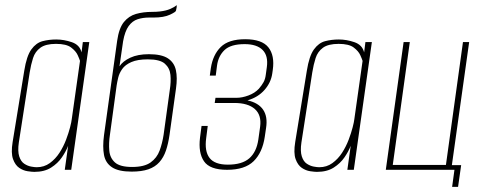

<svg xmlns="http://www.w3.org/2000/svg" viewBox="-20 -658 1883 744"><path d="M113 8Q104 8 87 5.5Q70 3 54.5 -7.5Q39 -18 30.5 -41.5Q22 -65 29 -108L74 -384Q83 -441 101.5 -466.5Q120 -492 145 -498.5Q170 -505 198 -505Q228 -505 258.5 -494.5Q289 -484 296 -455L301 -495H326L256 0H231L244 -93Q236 -72 220 -48.5Q204 -25 178 -8.5Q152 8 113 8ZM122 -10Q151 -10 173 -26Q195 -42 210.5 -66Q226 -90 236 -116.5Q246 -143 251.5 -164.5Q257 -186 258 -196L290 -422Q288 -429 281 -444.5Q274 -460 255.5 -474Q237 -488 197 -488Q157 -488 136.5 -473Q116 -458 108 -433Q100 -408 95 -377L53 -106Q48 -72 54.5 -52Q61 -32 74 -23.5Q87 -15 100.5 -12.5Q114 -10 122 -10Z M490 7Q440 7 414.5 -9.5Q389 -26 383 -57.5Q377 -89 383 -134L434 -500Q441 -549 460 -572.5Q479 -596 507 -604Q535 -612 570 -612Q586 -612 599 -613.5Q612 -615 622 -617.5Q632 -620 640 -623.5Q648 -627 654 -630.5Q660 -634 665 -638Q665 -634 664.5 -629.5Q664 -625 662 -617Q662 -612 638.5 -601Q615 -590 575 -590H557Q534 -590 513.5 -583.5Q493 -577 478.5 -557Q464 -537 457 -498L443 -401Q456 -421 485 -434.5Q514 -448 557 -448Q606 -448 630.5 -432Q655 -416 661.5 -386.5Q668 -357 662 -315L637 -136Q632 -101 623 -74.5Q614 -48 597.5 -29.5Q581 -11 555 -2Q529 7 490 7ZM492 -11Q539 -11 563.5 -28.5Q588 -46 598.5 -74.5Q609 -103 614 -136L638 -310Q643 -341 640.5 -367.5Q638 -394 619 -411Q600 -428 553 -428Q513 -428 489 -417.5Q465 -407 453.5 -390.5Q442 -374 438 -357Q434 -340 432 -327L406 -136Q401 -103 403.5 -74.5Q406 -46 425.5 -28.5Q445 -11 492 -11Z M860 0Q793 0 770.5 -33Q748 -66 755 -124L761 -170H785L779 -123Q772 -72 792 -46Q812 -20 863 -20Q918 -20 946 -44.5Q974 -69 981 -117L988 -167Q994 -212 967.5 -235.5Q941 -259 888 -259H812L815 -279H897Q918 -279 942.5 -288Q967 -297 983 -314Q995 -328 1001.5 -340Q1008 -352 1010 -369L1014 -398Q1020 -442 997.5 -464.5Q975 -487 928 -487Q874 -487 850 -464Q826 -441 821 -404L816 -365H793L797 -394Q805 -446 835.5 -476Q866 -506 930 -506Q995 -506 1020 -474.5Q1045 -443 1037 -387L1035 -373Q1030 -338 1005 -309.5Q980 -281 939 -269Q981 -260 999.5 -233Q1018 -206 1011 -162L1006 -128Q997 -67 963 -33.5Q929 0 860 0Z M1208 8Q1199 8 1182 5.5Q1165 3 1149.5 -7.5Q1134 -18 1125.5 -41.5Q1117 -65 1124 -108L1169 -384Q1178 -441 1196.5 -466.5Q1215 -492 1240 -498.5Q1265 -505 1293 -505Q1323 -505 1353.5 -494.5Q1384 -484 1391 -455L1396 -495H1421L1351 0H1326L1339 -93Q1331 -72 1315 -48.5Q1299 -25 1273 -8.5Q1247 8 1208 8ZM1217 -10Q1246 -10 1268 -26Q1290 -42 1305.5 -66Q1321 -90 1331 -116.5Q1341 -143 1346.5 -164.5Q1352 -186 1353 -196L1385 -422Q1383 -429 1376 -444.5Q1369 -460 1350.5 -474Q1332 -488 1292 -488Q1252 -488 1231.5 -473Q1211 -458 1203 -433Q1195 -408 1190 -377L1148 -106Q1143 -72 1149.5 -52Q1156 -32 1169 -23.5Q1182 -15 1195.5 -12.5Q1209 -10 1217 -10Z M1732 66 1741 0H1475L1544 -495H1568L1502 -19H1708L1774 -495H1798L1731 -18H1767L1755 66Z"/></svg>

Font: Alumni Sans Thin
Style: Italic
Weight: 100
Italic angle: -8°
Designer: Robert E. Leuschke
Foundry: Robert E. Leuschke
Version: Version 1.016